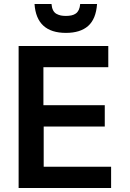

<svg xmlns="http://www.w3.org/2000/svg" viewBox="-20 -941 650 961"><path d="M310.1 -776.4Q162.6 -776.4 152.8 -920.9H237.8Q240.7 -883.8 262.7 -871.6Q273.9 -865.7 284.7 -863.5Q295.4 -861.3 310.1 -861.3Q325.2 -861.3 337.6 -864Q350.1 -866.7 359.4 -873.3Q368.7 -879.9 374.3 -891.6Q379.9 -903.3 381.3 -920.9H465.8Q460.4 -845.7 421.1 -811Q381.8 -776.4 310.1 -776.4ZM73.2 0V-710.9H522V-604.5H197.3V-414.6H504.4V-307.6H198.7V-106.4H536.1V0Z"/></svg>

Font: Ride
Style: Bold
Weight: 700
Version: Version 3.000